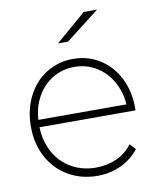

<svg xmlns="http://www.w3.org/2000/svg" viewBox="-88 -870 779 943"><g transform="rotate(-10 301.0 -399.0)"><path d="M243.3 -671.1 394.4 -801.1H461.1L293.3 -671.1ZM561.1 -281.1H82.2Q84.4 -210 115.6 -154.4Q146.7 -98.9 200.6 -68.3Q254.4 -37.8 322.2 -37.8Q377.8 -37.8 425.6 -59.4Q473.3 -81.1 503.3 -122.2L530 -93.3Q492.2 -45.6 438.3 -21.1Q384.4 3.3 322.2 3.3Q242.2 3.3 177.8 -33.9Q113.3 -71.1 77.2 -138.3Q41.1 -205.6 41.1 -290Q41.1 -374.4 75 -441.7Q108.9 -508.9 168.9 -546.1Q228.9 -583.3 302.2 -583.3Q374.4 -583.3 433.9 -546.7Q493.3 -510 527.2 -443.9Q561.1 -377.8 561.1 -294.4ZM83.3 -317.8H522.2Q517.8 -382.2 487.8 -433.9Q457.8 -485.6 409.4 -514.4Q361.1 -543.3 302.2 -543.3Q242.2 -543.3 193.9 -514.4Q145.6 -485.6 116.1 -433.9Q86.7 -382.2 83.3 -317.8Z"/></g></svg>

Font: Paperlogy 2 ExtraLight
Style: Regular
Weight: 250
Designer: redesigned by Lee Juim, glyphs from Gmarket Sans & Montserrat
Foundry: PT&
Version: Version 1.001